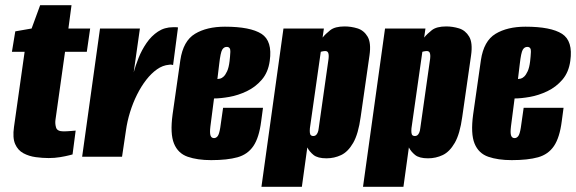

<svg xmlns="http://www.w3.org/2000/svg" viewBox="-20 -605 2223 741"><path d="M168 5Q144 5 118 1.5Q92 -2 70.5 -13.5Q49 -25 38.5 -49Q28 -73 34 -115L75 -405H26L39 -484L102 -495L135 -585H256L244 -495H328L315 -405H231L194 -142Q192 -127 196.5 -112.5Q201 -98 225 -98Q237 -98 254.5 -99.5Q272 -101 272 -101L260 -9Q260 -9 246.5 -5.5Q233 -2 212 1.5Q191 5 168 5Z M297 0 366 -495H520L496 -326Q503 -352 515 -382Q527 -412 545.5 -439Q564 -466 589.5 -483Q615 -500 648 -500Q652 -500 658 -500Q664 -500 667 -499L648 -354Q646 -355 641.5 -355.5Q637 -356 632 -355Q608 -353 586 -337.5Q564 -322 544.5 -297Q525 -272 509 -240Q493 -208 482 -172.5Q471 -137 466 -101L451 0Z M795 13Q742 13 704.5 0Q667 -13 651.5 -51Q636 -89 646 -163L676 -373Q687 -447 732.5 -474.5Q778 -502 848 -502Q946 -502 989 -474.5Q1032 -447 1021 -370Q1015 -326 990.5 -297.5Q966 -269 932.5 -253Q899 -237 865 -231Q831 -225 806 -225L792 -117Q789 -92 792.5 -82Q796 -72 806 -72Q814 -72 820 -79.5Q826 -87 830 -112L841 -189H995L988 -137Q980 -74 958 -41.5Q936 -9 896.5 2Q857 13 795 13ZM819 -300Q823 -300 829.5 -301.5Q836 -303 843 -309.5Q850 -316 856.5 -330Q863 -344 866 -369Q868 -386 869 -405Q870 -424 855 -424Q844 -424 837.5 -413Q831 -402 826 -358Z M989 116 1074 -495H1230L1225 -460Q1236 -474 1254.5 -488.5Q1273 -503 1310 -503Q1335 -503 1359.5 -495.5Q1384 -488 1398.5 -464Q1413 -440 1406 -391L1372 -154Q1363 -88 1343 -53.5Q1323 -19 1296.5 -6.5Q1270 6 1240 6Q1206 6 1190 -7Q1174 -20 1166 -36L1145 116ZM1189 -80Q1194 -80 1198 -82.5Q1202 -85 1205.5 -92Q1209 -99 1210 -110L1248 -378Q1249 -387 1248.5 -392.5Q1248 -398 1246.5 -401.5Q1245 -405 1242 -406.5Q1239 -408 1235 -408Q1232 -408 1229 -407.5Q1226 -407 1223.5 -406.5Q1221 -406 1219.5 -405.5Q1218 -405 1218 -405L1176 -110Q1175 -99 1176 -92Q1177 -85 1180.5 -82.5Q1184 -80 1189 -80Z M1381 116 1466 -495H1622L1617 -460Q1628 -474 1646.5 -488.5Q1665 -503 1702 -503Q1727 -503 1751.5 -495.5Q1776 -488 1790.5 -464Q1805 -440 1798 -391L1764 -154Q1755 -88 1735 -53.5Q1715 -19 1688.5 -6.5Q1662 6 1632 6Q1598 6 1582 -7Q1566 -20 1558 -36L1537 116ZM1581 -80Q1586 -80 1590 -82.5Q1594 -85 1597.5 -92Q1601 -99 1602 -110L1640 -378Q1641 -387 1640.5 -392.5Q1640 -398 1638.5 -401.5Q1637 -405 1634 -406.5Q1631 -408 1627 -408Q1624 -408 1621 -407.5Q1618 -407 1615.5 -406.5Q1613 -406 1611.5 -405.5Q1610 -405 1610 -405L1568 -110Q1567 -99 1568 -92Q1569 -85 1572.5 -82.5Q1576 -80 1581 -80Z M1955 13Q1902 13 1864.5 0Q1827 -13 1811.5 -51Q1796 -89 1806 -163L1836 -373Q1847 -447 1892.5 -474.5Q1938 -502 2008 -502Q2106 -502 2149 -474.5Q2192 -447 2181 -370Q2175 -326 2150.5 -297.5Q2126 -269 2092.5 -253Q2059 -237 2025 -231Q1991 -225 1966 -225L1952 -117Q1949 -92 1952.5 -82Q1956 -72 1966 -72Q1974 -72 1980 -79.5Q1986 -87 1990 -112L2001 -189H2155L2148 -137Q2140 -74 2118 -41.5Q2096 -9 2056.5 2Q2017 13 1955 13ZM1979 -300Q1983 -300 1989.5 -301.5Q1996 -303 2003 -309.5Q2010 -316 2016.5 -330Q2023 -344 2026 -369Q2028 -386 2029 -405Q2030 -424 2015 -424Q2004 -424 1997.5 -413Q1991 -402 1986 -358Z"/></svg>

Font: Alumni Sans Thin Black
Style: Italic
Weight: 900
Italic angle: -8°
Version: Version 1.016